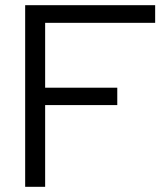

<svg xmlns="http://www.w3.org/2000/svg" viewBox="-20 -720 647 740"><path d="M77 0H154V-315H432V-382H154V-632H578V-700H77Z"/></svg>

Font: Red Hat Display
Style: Regular
Weight: 400
Designer: Pentagram, MCKL
Foundry: Pentagram, MCKL
Version: Version 1.023